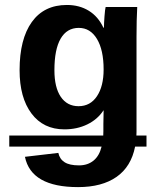

<svg xmlns="http://www.w3.org/2000/svg" viewBox="-20 -557 640 789"><path d="M18.1 0H404.3L404.8 -18.1V-46.9L405.8 -103H404.8Q380.9 -66.4 338.9 -45.9Q296.9 -25.4 244.6 -25.4Q158.2 -25.4 109.4 -90.6Q60.5 -155.8 60.5 -268.6Q60.5 -396.5 110.8 -466.6Q161.1 -536.6 254.9 -536.6Q306.2 -536.6 344.7 -512.9Q383.3 -489.3 404.8 -443.4H407.2Q407.2 -460.4 409.4 -489.7Q411.6 -519 414.1 -528.3H543.9Q541 -475.6 541 -406.2V-16.1L540.5 0H582V45.4H535.2Q519 127.9 459 169.9Q398.9 211.9 300.8 211.9Q107.9 211.9 82.5 87.4L219.7 71.3Q225.1 96.7 245.4 109.6Q265.6 122.6 304.7 122.6Q340.3 122.6 364.3 103Q388.2 83.5 397.5 45.4H18.1ZM405.8 -271.5Q405.8 -351.6 378.4 -397Q351.1 -442.4 303.7 -442.4Q254.9 -442.4 229.2 -398.2Q203.6 -354 203.6 -268.6Q203.6 -197.8 229.7 -159.2Q255.9 -120.6 302.7 -120.6Q351.1 -120.6 378.4 -161.6Q405.8 -202.6 405.8 -271.5Z"/></svg>

Font: Cousine
Style: Bold
Weight: 700
Monospace: yes
Designer: Steve Matteson
Foundry: Ascender Corporation
Version: Version 1.20